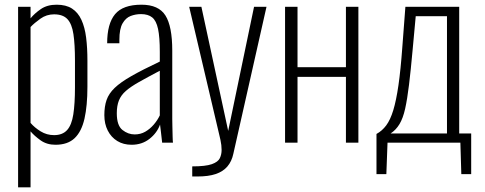

<svg xmlns="http://www.w3.org/2000/svg" viewBox="-20 -607 2063 817"><path d="M57 190V-578H110V-529Q127 -550 154 -568.5Q181 -587 221 -587Q261 -587 286.5 -570.5Q312 -554 326.5 -522.5Q341 -491 346.5 -447Q352 -403 352 -349V-238Q352 -157 339.5 -102Q327 -47 297.5 -19Q268 9 216 9Q179 9 152.5 -10Q126 -29 110 -48V190ZM210 -32Q246 -32 265.5 -53.5Q285 -75 292 -120.5Q299 -166 299 -236V-349Q299 -418 292.5 -461.5Q286 -505 267 -525.5Q248 -546 210 -546Q178 -546 152 -527.5Q126 -509 110 -492V-84Q127 -64 153 -48Q179 -32 210 -32Z M540 9Q505 9 479 -7Q453 -23 438.5 -51.5Q424 -80 424 -117Q424 -154 433.5 -181.5Q443 -209 468 -233Q493 -257 539.5 -283.5Q586 -310 660 -345V-386Q660 -449 652.5 -484Q645 -519 627.5 -533Q610 -547 580 -547Q557 -547 536 -539Q515 -531 501.5 -507.5Q488 -484 488 -438V-423H436Q436 -506 469.5 -546.5Q503 -587 582 -587Q655 -587 684 -541Q713 -495 713 -392V-101Q713 -93 713.5 -70.5Q714 -48 714.5 -27Q715 -6 716 0H670Q668 -21 665 -44Q662 -67 661 -77Q648 -41 616 -16Q584 9 540 9ZM553 -35Q578 -35 598 -46.5Q618 -58 634 -76.5Q650 -95 660 -116V-306Q607 -278 571.5 -258Q536 -238 515.5 -220Q495 -202 486 -179.5Q477 -157 477 -125Q477 -73 501 -54Q525 -35 553 -35Z M798 144V101Q855 101 881.5 91.5Q908 82 915.5 66Q923 50 923 31Q923 11 918 -12Q913 -35 907 -59L785 -578H837L951 -50L1061 -578H1114L973 47Q966 80 947.5 101.5Q929 123 898 133.5Q867 144 820 144Z M1193 0V-578H1246V-321H1452V-578H1505V0H1452V-280H1246V0Z M1582 134V-37Q1606 -50 1623.5 -73.5Q1641 -97 1653.5 -138Q1666 -179 1675.5 -244.5Q1685 -310 1692 -407L1705 -578H1934V-39H1985V134H1943L1939 0H1629L1624 134ZM1642 -39H1882V-538H1749L1736 -397Q1728 -308 1720.5 -246.5Q1713 -185 1704 -144.5Q1695 -104 1680 -79Q1665 -54 1642 -39Z"/></svg>

Font: Oswald ExtraLight
Style: Regular
Weight: 250
Designer: Vernon Adams
Foundry: Vernon Adams
Version: Version 4.103;gftools[0.9.33.dev8+g029e19f]